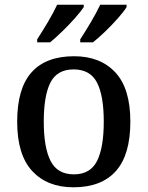

<svg xmlns="http://www.w3.org/2000/svg" viewBox="-20 -786 627 816"><path d="M292 10Q181 10 117 -59Q53 -128 53 -269Q53 -410 114 -478.5Q175 -547 295 -547Q406 -547 470 -478.5Q534 -410 534 -269Q534 -128 472.5 -59Q411 10 292 10ZM294 -45Q364 -45 392.5 -102Q421 -159 421 -269Q421 -380 392 -435.5Q363 -491 293 -491Q223 -491 194.5 -435.5Q166 -380 166 -269Q166 -159 195 -102Q224 -45 294 -45ZM321 -619Q342 -651 366 -691.5Q390 -732 406 -766H518V-756Q508 -739 482.5 -710Q457 -681 427.5 -652.5Q398 -624 375 -606H321ZM138 -619Q159 -651 183 -691.5Q207 -732 223 -766H336V-756Q325 -739 299.5 -710Q274 -681 244.5 -652.5Q215 -624 193 -606H138Z"/></svg>

Font: Noto Serif Sinhala Medium
Style: Regular
Weight: 500
Designer: Jelle Bosma - Monotype Design Team
Foundry: Monotype Imaging Inc.
Version: Version 2.007; ttfautohint (v1.8.4.7-5d5b)